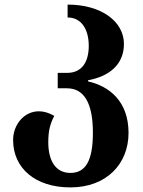

<svg xmlns="http://www.w3.org/2000/svg" viewBox="-20 -562 622 835"><path d="M286 253C443 253 539 151 539 16C539 -121 456 -187 363 -208V-213C456 -230 519 -282 519 -371C519 -467 423 -542 274 -542V-486C335 -486 366 -433 366 -363C366 -297 340 -245 271 -245H231V-178H271C345 -178 384 -115 384 15C384 138 352 190 286 190C222 190 190 137 190 57C190 6 198 -23 216 -58C192 -72 170 -78 149 -78C84 -78 37 -19 37 47C37 169 133 253 286 253Z"/></svg>

Font: Noto Serif Georgian Bold
Style: Regular
Weight: 700
Designer: Monotype Design Team, Akaki Razmadze
Foundry: Google LLC
Version: Version 2.003